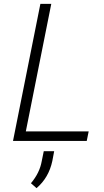

<svg xmlns="http://www.w3.org/2000/svg" viewBox="-20 -731 540 996"><path d="M430 0H47.5L189.5 -711H246L114 -49.5H440ZM169.5 245 140.5 219.5Q186 165.5 196.5 105L207 53.5H261L251.5 104Q233 191 169.5 245Z"/></svg>

Font: Roberto Sans Light
Style: Italic
Weight: 300
Italic angle: -11°
Designer: Google
Version: Version 1.00;June 11, 2020;FontCreator 12.0.0.2522 64-bit; t